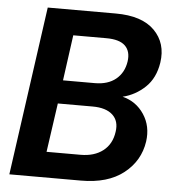

<svg xmlns="http://www.w3.org/2000/svg" viewBox="-51 -746 702 793"><g transform="rotate(5 300.0 -350.0)"><path d="M17 0 115 -700H397Q506 -700 558 -647.5Q610 -595 598 -514Q588 -449 548 -411Q508 -373 455 -360Q512 -346 544.5 -297Q577 -248 568 -184Q556 -103 490.5 -51.5Q425 0 314 0ZM204 -406H336Q390 -406 423 -433Q456 -460 463 -507Q469 -549 445.5 -572Q422 -595 367 -595H230ZM162 -106H303Q360 -106 396 -134Q432 -162 439 -213Q446 -258 418.5 -283.5Q391 -309 335 -309H191Z"/></g></svg>

Font: Host Grotesk
Style: Bold Italic
Weight: 700
Italic angle: -8°
Designer: Doğukan Karapınar
Foundry: Element Type
Version: Version 1.003; ttfautohint (v1.8.4.7-5d5b)